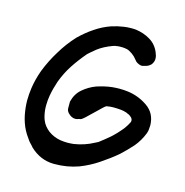

<svg xmlns="http://www.w3.org/2000/svg" viewBox="-113 -854 958 994"><g transform="rotate(15 366.0 -357.0)"><path d="M116.2 -40C120.1 -36.1 127 -29.3 135.7 -18.6C171.9 15.6 213.9 33.2 259.8 34.2H267.6C311.5 34.2 353.5 27.3 394.5 12.7C429.7 -1 461.9 -17.6 492.2 -38.1C522.5 -58.6 552.7 -80.1 581.1 -104.5C601.6 -123 622.1 -144.5 642.6 -167C662.1 -190.4 676.8 -215.8 687.5 -243.2C690.4 -252 692.4 -258.8 692.4 -262.7C692.4 -265.6 693.4 -274.4 694.3 -287.1C693.4 -331.1 675.8 -363.3 643.6 -385.7C611.3 -408.2 575.2 -421.9 537.1 -426.8C522.5 -428.7 506.8 -429.7 491.2 -429.7C478.5 -429.7 465.8 -428.7 453.1 -427.7C425.8 -424.8 398.4 -418 371.1 -409.2C344.7 -399.4 322.3 -385.7 301.8 -368.2C281.2 -350.6 267.6 -327.1 260.7 -298.8V-263.7C260.7 -254.9 263.7 -247.1 270.5 -239.3C277.3 -232.4 284.2 -226.6 292 -223.6C297.9 -220.7 303.7 -219.7 310.5 -219.7C313.5 -219.7 315.4 -219.7 318.4 -220.7C323.2 -221.7 327.1 -222.7 332 -224.6H335C339.8 -225.6 343.8 -228.5 347.7 -231.4C352.5 -235.4 356.4 -238.3 359.4 -241.2C367.2 -248 375 -255.9 381.8 -262.7C388.7 -269.5 396.5 -277.3 404.3 -284.2C413.1 -293 421.9 -300.8 430.7 -309.6C435.5 -314.5 441.4 -319.3 448.2 -324.2C454.1 -325.2 460 -326.2 466.8 -327.1C475.6 -328.1 483.4 -328.1 492.2 -328.1C502.9 -328.1 514.6 -327.1 526.4 -326.2L540 -324.2C544.9 -323.2 549.8 -321.3 554.7 -320.3C558.6 -319.3 562.5 -317.4 565.4 -315.4C569.3 -314.5 573.2 -312.5 576.2 -310.5C578.1 -309.6 580.1 -307.6 581.1 -306.6C583 -305.7 585 -303.7 585.9 -302.7C590.8 -297.9 593.8 -292 593.8 -285.2C593.8 -281.2 592.8 -277.3 589.8 -272.5C584 -261.7 578.1 -252 572.3 -244.1C570.3 -241.2 568.4 -239.3 567.4 -237.3C566.4 -235.4 564.5 -233.4 562.5 -231.4C560.5 -228.5 558.6 -226.6 555.7 -223.6C553.7 -220.7 551.8 -218.8 548.8 -215.8C545.9 -212.9 543.9 -210 541 -207L521.5 -187.5C518.6 -184.6 514.6 -180.7 510.7 -177.7C493.2 -163.1 475.6 -148.4 457 -134.8C452.1 -131.8 446.3 -129.9 441.4 -127C409.2 -109.4 374 -97.7 335.9 -91.8C325.2 -90.8 314.5 -89.8 303.7 -89.8C291 -89.8 277.3 -90.8 264.6 -92.8C241.2 -96.7 219.7 -105.5 199.2 -120.1C180.7 -134.8 167 -151.4 159.2 -171.9C156.2 -178.7 154.3 -186.5 152.3 -194.3C150.4 -203.1 148.4 -212.9 147.5 -222.7C146.5 -231.4 146.5 -241.2 146.5 -250C146.5 -267.6 148.4 -285.2 151.4 -302.7C156.2 -329.1 163.1 -354.5 171.9 -380.9C184.6 -415 200.2 -446.3 218.8 -474.6C237.3 -502.9 258.8 -531.2 282.2 -558.6C289.1 -565.4 302.7 -577.1 323.2 -593.8C343.8 -609.4 369.1 -623 401.4 -634.8C405.3 -635.7 409.2 -636.7 412.1 -637.7C414.1 -638.7 416 -638.7 417 -638.7H420.9C421.9 -639.6 422.9 -639.6 423.8 -639.6C429.7 -640.6 435.5 -640.6 440.4 -640.6H449.2C457 -640.6 464.8 -639.6 473.6 -637.7C479.5 -636.7 484.4 -634.8 489.3 -631.8L503.9 -623C507.8 -620.1 511.7 -617.2 514.6 -614.3C518.6 -611.3 522.5 -607.4 525.4 -603.5C527.3 -601.6 529.3 -599.6 531.2 -596.7C533.2 -594.7 535.2 -592.8 536.1 -590.8C541 -585 547.9 -581.1 554.7 -578.1C560.5 -575.2 566.4 -574.2 571.3 -574.2C573.2 -574.2 575.2 -574.2 577.1 -575.2L588.9 -578.1C591.8 -579.1 593.8 -579.1 595.7 -580.1C604.5 -583 612.3 -587.9 618.2 -593.8C624 -600.6 627.9 -608.4 629.9 -617.2C630.9 -621.1 630.9 -625 630.9 -628.9C630.9 -633.8 629.9 -638.7 628.9 -643.6C627.9 -646.5 627 -648.4 626 -651.4L623 -660.2C612.3 -686.5 594.7 -707 571.3 -720.7C548.8 -734.4 522.5 -743.2 494.1 -747.1C485.4 -748 476.6 -748 467.8 -748C455.1 -748 442.4 -747.1 429.7 -745.1C409.2 -742.2 387.7 -737.3 366.2 -730.5C335 -719.7 306.6 -705.1 281.2 -687.5C255.9 -670.9 231.4 -650.4 208 -627.9C178.7 -596.7 153.3 -562.5 131.8 -526.4C109.4 -490.2 90.8 -453.1 75.2 -413.1C63.5 -380.9 54.7 -347.7 49.8 -313.5C46.9 -292 44.9 -269.5 44.9 -247.1C44.9 -235.4 45.9 -223.6 46.9 -210.9C49.8 -183.6 54.7 -157.2 63.5 -131.8C72.3 -105.5 85 -82 101.6 -59.6C107.4 -50.8 112.3 -43.9 116.2 -40Z"/></g></svg>

Font: Citrustime FakeCyr
Style: Regular
Weight: 400
Version: Version 1.1